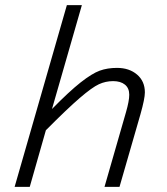

<svg xmlns="http://www.w3.org/2000/svg" viewBox="-20 -730 654 750"><path d="M299.8 -710 183.1 -304.2Q250.5 -373 294.9 -408Q339.4 -442.9 369.4 -453.9Q399.4 -464.8 437 -464.8Q484.9 -464.8 515.4 -438.7Q545.9 -412.6 545.9 -369.1Q545.9 -344.7 528.8 -284.2L446.8 0H388.2L472.2 -292Q484.9 -335.9 484.9 -359.9Q484.9 -385.7 468 -399.4Q451.2 -413.1 421.9 -413.1Q392.6 -413.1 366.2 -400.9Q339.8 -388.7 291.7 -347.4Q243.7 -306.2 159.2 -221.2L96.2 0H37.1L241.2 -710Z"/></svg>

Font: IntelOne Mono Light
Style: Italic
Weight: 300
Italic angle: -16°
Designer: Fred Shallcrass
Foundry: Frere-Jones Type LLC
Version: Version 1.200;hotconv 1.1.0;makeotfexe 2.6.0;FJTRelease1.2